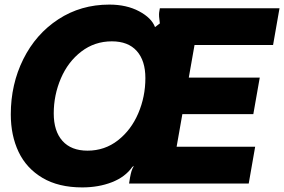

<svg xmlns="http://www.w3.org/2000/svg" viewBox="-20 -799 1237 836"><path d="M27 -301Q27 -432 81.5 -541.5Q136 -651 234 -715Q332 -779 456 -779Q531 -779 585.5 -750Q640 -721 655 -681L676 -697Q671 -731 673 -745L676 -763H1197L1169 -603H827L802 -461H1111L1083 -302H774L749 -160H1091L1063 0H542L546 -25Q549 -42 552.5 -53.5Q556 -65 563 -77L556 -72Q525 -28 467 -5.5Q409 17 338 17Q235 17 165 -24.5Q95 -66 61 -137.5Q27 -209 27 -301ZM613 -459Q613 -535 575.5 -577Q538 -619 467 -619Q392 -619 334 -574.5Q276 -530 245 -457.5Q214 -385 214 -305Q214 -228 252 -185.5Q290 -143 361 -143Q436 -143 493.5 -188Q551 -233 582 -305.5Q613 -378 613 -459Z"/></svg>

Font: Open Sauce Sans Black Italic
Style: Regular
Weight: 900
Italic angle: -10°
Designer: Alfredo Marco Pradil
Foundry: Creative Sauce Fz LLC
Version: Version 1.477